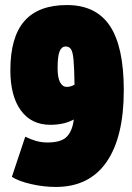

<svg xmlns="http://www.w3.org/2000/svg" viewBox="-20 -730 523 760"><path d="M201 10Q152 10 102.5 -1.5Q53 -13 27 -30L80 -189Q99 -179 121.5 -172.5Q144 -166 168 -166Q223 -166 245 -189.5Q267 -213 272 -257Q234 -236 179 -236Q104 -236 62.5 -293Q21 -350 21 -452Q21 -583 76.5 -646.5Q132 -710 245 -710Q360 -710 415 -627.5Q470 -545 470 -373Q470 -187 401.5 -88.5Q333 10 201 10ZM208 -460Q208 -422 218 -404Q228 -386 244 -386Q260 -386 275 -395Q274 -462 271 -494Q268 -526 260.5 -536Q253 -546 240 -546Q224 -546 216 -527Q208 -508 208 -460Z"/></svg>

Font: Georama Condensed Black
Style: Regular
Weight: 900
Width: 3
Designer: Jean-Baptiste Levee
Foundry: Production Type
Version: Version 1.000